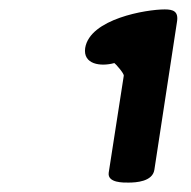

<svg xmlns="http://www.w3.org/2000/svg" viewBox="-20 -714 405 408"><path d="M223 -580C225 -579 244 -558 243 -553L211 -347C208 -325 243 -326 253 -326C269 -326 304 -328 308 -353L356 -667C360 -690 348 -694 330 -694C291 -694 171 -674 161 -612C156 -577 194 -572 223 -580Z"/></svg>

Font: Asimov Print
Style: CIt
Weight: 500
Designer: Google
Version: Version 2.000980: 2014